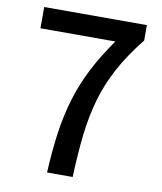

<svg xmlns="http://www.w3.org/2000/svg" viewBox="-83 -804 736 871"><g transform="rotate(10 285.0 -368.5)"><path d="M193 0Q198 -101 210 -185.5Q222 -270 245 -345.5Q268 -421 305 -492.5Q342 -564 395 -639H50V-737H523V-666Q459 -586 419 -511.5Q379 -437 357 -360Q335 -283 325 -195.5Q315 -108 311 0Z"/></g></svg>

Font: Noto Sans JP Thin Medium
Style: Regular
Weight: 500
Version: Version 2.004-H2;hotconv 1.0.118;makeotfexe 2.5.65603